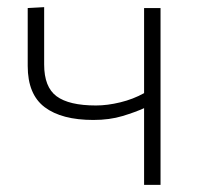

<svg xmlns="http://www.w3.org/2000/svg" viewBox="-20 -517 559 537"><path d="M383 0V-214.5Q359 -203.5 322.8 -192.5Q286.5 -181.5 241 -181.5Q152.5 -181.5 105 -217.2Q57.5 -253 57.5 -332.5V-494.5L103.5 -497V-336.5Q103.5 -273.5 138.2 -247.8Q173 -222 248.5 -222Q280.5 -222 316.5 -230.8Q352.5 -239.5 383 -256.5V-494.5H429V0Z"/></svg>

Font: Heraclito ExtraLight
Style: Regular
Weight: 200
Designer: Kostas Bartsokas (font) & Cristiano Sobral (main changes)
Foundry: Kostas Bartsokas (font) & Cristiano Sobral (main changes)
Version: Version 1.00;July 8, 2020;FontCreator 13.0.0.2655 64-bit